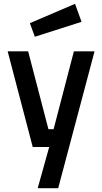

<svg xmlns="http://www.w3.org/2000/svg" viewBox="-20 -768 532 1003"><path d="M20 -500H127L233 -93H260L366 -500H474L284 215H177L237 0H151ZM136 -647 372 -748 406 -654 162 -576Z"/></svg>

Font: TitilliumWebSemiBold
Style: Bold
Weight: 600
Version: Version 1.001;PS 57.000;hotconv 1.0.70;makeotf.lib2.5.55311